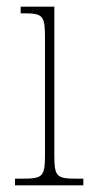

<svg xmlns="http://www.w3.org/2000/svg" viewBox="-20 -556 277 576"><path d="M25 0H230V-20H213C148 -20 143 -25 143 -95V-536H42V-516H51C110 -516 115 -509 115 -439V-95C115 -25 109 -20 45 -20H25Z"/></svg>

Font: Noto Serif Georgian Condensed Thin
Style: Regular
Weight: 100
Width: 3
Designer: Monotype Design Team, Akaki Razmadze
Foundry: Google LLC
Version: Version 2.003